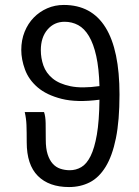

<svg xmlns="http://www.w3.org/2000/svg" viewBox="-20 -744 562 776"><path d="M145 -541Q145 -509 155.5 -479Q166 -449 192.5 -427Q219 -405 265 -395.5Q311 -386 382 -396Q380 -468 369 -517.5Q358 -567 339.5 -598Q321 -629 296 -642.5Q271 -656 241 -656Q199 -656 172 -624.5Q145 -593 145 -541ZM259 12Q178 12 133 -33Q88 -78 88 -169Q88 -212 87 -238.5Q86 -265 80 -291H158Q164 -274 164.5 -246.5Q165 -219 165 -179Q165 -144 172.5 -120.5Q180 -97 193 -82.5Q206 -68 224 -62Q242 -56 262 -56Q287 -56 308.5 -68.5Q330 -81 346 -113Q362 -145 371.5 -200Q381 -255 382 -341Q290 -329 229 -344.5Q168 -360 132 -391Q96 -422 81 -463Q66 -504 66 -542Q66 -582 79.5 -615.5Q93 -649 116.5 -673Q140 -697 171 -710.5Q202 -724 238 -724Q350 -724 406.5 -633Q463 -542 463 -362Q463 -257 448.5 -185.5Q434 -114 407 -70Q380 -26 342.5 -7Q305 12 259 12Z"/></svg>

Font: Swei Fan Sans CJK TC
Style: Regular
Weight: 400
Version: Version 2.130